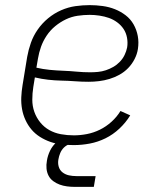

<svg xmlns="http://www.w3.org/2000/svg" viewBox="-20 -558 640 749"><path d="M268 8Q244 8 221 5.5Q198 3 176.5 -4.5Q155 -12 136 -24Q117 -36 103 -52.5Q89 -69 79.5 -89.5Q70 -110 66 -132.5Q62 -155 63 -178.5Q64 -202 68 -226L86 -336Q91 -364 100.5 -391Q110 -418 127 -442.5Q144 -467 167.5 -486.5Q191 -506 218.5 -518Q246 -530 274 -534Q302 -538 330 -538Q355 -538 380.5 -534.5Q406 -531 428.5 -522Q451 -513 470 -498.5Q489 -484 501 -463Q513 -442 517.5 -417.5Q522 -393 518 -367Q515 -347 505 -327.5Q495 -308 480 -292.5Q465 -277 446 -266.5Q427 -256 407 -250Q387 -244 366.5 -241.5Q346 -239 326 -239Q299 -239 272.5 -241Q246 -243 220 -243.5Q194 -244 167.5 -247Q141 -250 116 -256L110 -219Q106 -194 106 -169Q106 -144 114 -121.5Q122 -99 137 -80.5Q152 -62 172.5 -50.5Q193 -39 217.5 -34.5Q242 -30 268 -30Q293 -30 319 -35Q345 -40 369.5 -52Q394 -64 415 -83Q436 -102 450 -125L488 -108Q471 -80 446 -56.5Q421 -33 391.5 -18.5Q362 -4 330.5 2Q299 8 268 8ZM332 -276Q347 -276 362.5 -277.5Q378 -279 393 -284Q408 -289 422 -297Q436 -305 447.5 -317Q459 -329 466 -343.5Q473 -358 476 -373Q479 -392 475.5 -411Q472 -430 462 -445Q452 -460 437 -471Q422 -482 405 -488Q388 -494 368.5 -497Q349 -500 330 -500Q307 -500 283 -496.5Q259 -493 237 -482.5Q215 -472 195.5 -456Q176 -440 162 -419Q148 -398 140 -375.5Q132 -353 128 -329L122 -294Q148 -288 174 -285.5Q200 -283 226.5 -282Q253 -281 279 -278.5Q305 -276 332 -276ZM271 171Q256 171 241 169Q226 167 212.5 162Q199 157 187.5 148.5Q176 140 169.5 127.5Q163 115 161.5 100Q160 85 163 69Q166 49 175.5 29.5Q185 10 201.5 -4Q218 -18 239 -23.5Q260 -29 280 -29L275 0Q263 0 250.5 4.5Q238 9 229 18Q220 27 215 39Q210 51 208 63Q205 78 209 92Q213 106 224 114.5Q235 123 249 126Q263 129 278 129H353L346 171Z"/></svg>

Font: Iosevka Curly XLtEx
Style: Italic
Weight: 200
Width: 7
Italic angle: -9°
Monospace: yes
Designer: Belleve Invis
Foundry: Belleve Invis
Version: Version 11.1.0; ttfautohint (v1.8.3)